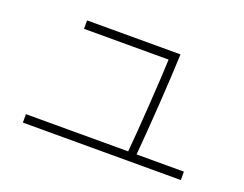

<svg xmlns="http://www.w3.org/2000/svg" viewBox="-91 -742 1144 900"><g transform="rotate(20 481.0 -292.5)"><path d="M597 -58Q605 -144 615 -295Q625 -446 628 -527H206V-569H672Q668 -463 658.5 -318.5Q649 -174 639 -58H875V-16H87V-58Z"/></g></svg>

Font: Gmarket Sans TTF Light
Style: Regular
Weight: 300
Designer: Creative Director : Sungho Lee; Art Director : Kiwoong Choi; Project Manager : Sori Yang, Jongwook Yoon; Font Designer :
Foundry: Sandoll Inc.
Version: Version 1.000;hotconv 1.0.109;makeotfexe 2.5.65596